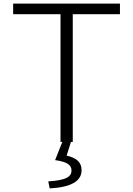

<svg xmlns="http://www.w3.org/2000/svg" viewBox="-20 -788 740 1066"><path d="M384 0V-709H646V-768H53V-709H316V0H326L286 101C351 110 377 127 377 159C377 193 347 213 248 219L256 258C370 252 433 220 433 157C433 110 401 88 350 76L374 0Z"/></svg>

Font: Kawkab Mono Light
Style: Regular
Weight: 300
Monospace: yes
Designer: Abdullah Arif
Foundry: Abdullah Arif
Version: Version 1.000;PS 000.500;hotconv 1.0.88;makeotf.lib2.5.64775